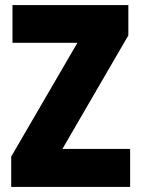

<svg xmlns="http://www.w3.org/2000/svg" viewBox="-20 -734 553 754"><path d="M491 0H24V-119L284 -566H29V-714H484V-595L225 -149H491Z"/></svg>

Font: Noto Sans Ethiopic Condensed Black
Style: Regular
Weight: 900
Width: 3
Designer: Monotype Design Team
Foundry: Monotype Imaging Inc.
Version: Version 2.102; ttfautohint (v1.8.4.7-5d5b)